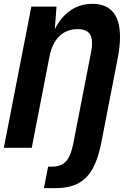

<svg xmlns="http://www.w3.org/2000/svg" viewBox="-30 -763 652 991"><path d="M218.3 97.2H236.3Q260.7 97.2 278.8 90.8Q296.9 84.5 310.1 70.3Q323.2 56.2 332.5 33.4Q341.8 10.7 348.1 -21.5L440.4 -495.6Q442.9 -508.3 444.1 -519.8Q445.3 -531.2 445.3 -540.5Q445.3 -578.1 426.5 -595.5Q407.7 -612.8 370.1 -612.8Q341.3 -612.8 317.4 -603Q293.5 -593.3 275.4 -575.4Q257.3 -557.6 244.9 -532Q232.4 -506.3 226.1 -474.6L133.8 0H-10.3L131.8 -729H261.7L252.9 -611.8Q283.7 -674.8 333.5 -709Q383.3 -743.2 447.3 -743.2Q517.1 -743.2 553.2 -700.7Q589.4 -658.2 589.4 -572.3Q589.4 -547.9 586.4 -519.8Q583.5 -491.7 577.1 -460L493.2 -28.3Q480.5 36.6 460.9 81.8Q441.4 127 412.6 155Q383.8 183.1 345.2 195.6Q306.6 208 255.9 208H196.8Z"/></svg>

Font: Hack
Style: Bold Italic
Weight: 700
Italic angle: -11°
Monospace: yes
Designer: Christopher Simpkins
Foundry: Christopher Simpkins
Version: Version 2.017; ttfautohint (v1.4.1) -l 4 -r 80 -G 350 -x 0 -